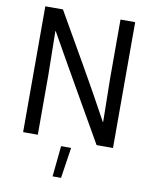

<svg xmlns="http://www.w3.org/2000/svg" viewBox="-100 -802 866 1094"><g transform="rotate(10 332.5 -254.5)"><path d="M72 -728H174Q262 -575 344 -432Q426 -289 509 -136H511L507 -389V-728H592V0H497Q424 -128 364 -232Q304 -336 253 -426Q202 -516 155 -599H153L157 -345V0H72ZM299 41H357L330 219H281Z"/></g></svg>

Font: Murecho
Style: Regular
Weight: 400
Designer: Neil Summerour
Foundry: Positype
Version: Version 1.010; ttfautohint (v1.8.3)